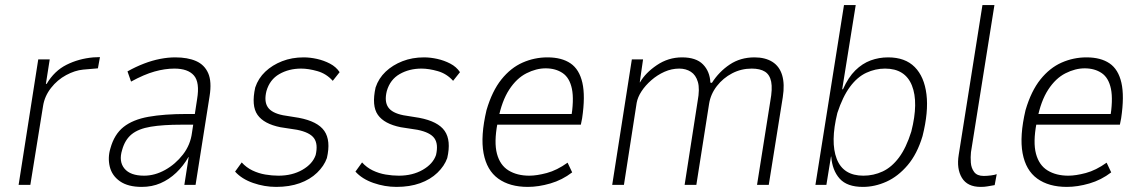

<svg xmlns="http://www.w3.org/2000/svg" viewBox="-20 -725 4480 753"><path d="M53 0 130 -492H175L160 -396H163Q193 -447 241 -471Q289 -495 346 -500L372 -501L364 -457L306 -452Q274 -449 239.5 -430.5Q205 -412 180 -380Q155 -348 149 -310L99 0Z M536 8Q482 8 450.5 -14Q419 -36 410.5 -71.5Q402 -107 413 -143Q428 -198 464.5 -227Q501 -256 562.5 -267Q624 -278 713 -278H755L748 -236H692Q619 -236 571 -228Q523 -220 496.5 -198.5Q470 -177 459 -137Q445 -92 468 -64Q491 -36 545 -36Q587 -36 627.5 -58.5Q668 -81 697.5 -119Q727 -157 733 -205L753 -336Q764 -402 740.5 -429Q717 -456 664 -456Q627 -456 586 -444.5Q545 -433 494 -405L480 -445Q512 -463 544.5 -475.5Q577 -488 608 -494Q639 -500 667 -500Q716 -500 749 -485.5Q782 -471 796.5 -438Q811 -405 802 -348L747 0H703L720 -109H719Q699 -74 671 -47.5Q643 -21 609.5 -6.5Q576 8 536 8Z M1063 8Q1017 8 972.5 -7.5Q928 -23 902 -52L928 -88Q946 -68 970 -56.5Q994 -45 1020.5 -40.5Q1047 -36 1072 -36Q1126 -36 1166 -59Q1206 -82 1218 -117Q1228 -160 1211.5 -183Q1195 -206 1145 -216L1080 -226Q1015 -239 990 -274.5Q965 -310 981 -382Q993 -418 1020.5 -444Q1048 -470 1086.5 -485Q1125 -500 1171 -500Q1196 -500 1223 -494Q1250 -488 1274 -475.5Q1298 -463 1312 -442L1285 -408Q1260 -436 1225 -446Q1190 -456 1161 -456Q1113 -456 1075.5 -434.5Q1038 -413 1025 -368Q1015 -328 1030 -305Q1045 -282 1090 -273L1152 -263Q1226 -249 1252 -211.5Q1278 -174 1262 -105Q1251 -74 1223.5 -47.5Q1196 -21 1155.5 -6.5Q1115 8 1063 8Z M1535 8Q1489 8 1444.5 -7.5Q1400 -23 1374 -52L1400 -88Q1418 -68 1442 -56.5Q1466 -45 1492.5 -40.5Q1519 -36 1544 -36Q1598 -36 1638 -59Q1678 -82 1690 -117Q1700 -160 1683.5 -183Q1667 -206 1617 -216L1552 -226Q1487 -239 1462 -274.5Q1437 -310 1453 -382Q1465 -418 1492.5 -444Q1520 -470 1558.5 -485Q1597 -500 1643 -500Q1668 -500 1695 -494Q1722 -488 1746 -475.5Q1770 -463 1784 -442L1757 -408Q1732 -436 1697 -446Q1662 -456 1633 -456Q1585 -456 1547.5 -434.5Q1510 -413 1497 -368Q1487 -328 1502 -305Q1517 -282 1562 -273L1624 -263Q1698 -249 1724 -211.5Q1750 -174 1734 -105Q1723 -74 1695.5 -47.5Q1668 -21 1627.5 -6.5Q1587 8 1535 8Z M2050 8Q1979 8 1934 -24.5Q1889 -57 1876.5 -124Q1864 -191 1888 -293Q1910 -368 1946.5 -413.5Q1983 -459 2029.5 -479.5Q2076 -500 2127 -500Q2183 -500 2217.5 -476.5Q2252 -453 2264 -400.5Q2276 -348 2263 -261L2258 -236H1914L1921 -278H2242L2219 -256Q2232 -333 2223 -376.5Q2214 -420 2186.5 -438.5Q2159 -457 2120 -457Q2083 -457 2044.5 -437.5Q2006 -418 1977 -373.5Q1948 -329 1934 -257L1931 -241Q1917 -167 1929 -122Q1941 -77 1974.5 -56.5Q2008 -36 2056 -36Q2085 -36 2124.5 -46.5Q2164 -57 2206 -87L2224 -49Q2185 -19 2138.5 -5.5Q2092 8 2050 8Z M2381 0 2458 -492H2502L2489 -402H2490Q2511 -439 2556 -469.5Q2601 -500 2655 -500Q2710 -500 2737 -472.5Q2764 -445 2766 -401L2772 -400Q2800 -444 2842 -472Q2884 -500 2939 -500Q2981 -500 3009 -482.5Q3037 -465 3047.5 -430Q3058 -395 3050 -344L2995 0H2949L3001 -328Q3010 -377 3004.5 -404.5Q2999 -432 2980 -444Q2961 -456 2928 -456Q2887 -456 2851.5 -437.5Q2816 -419 2791.5 -387.5Q2767 -356 2761 -318L2711 0H2665L2716 -328Q2725 -376 2717 -403.5Q2709 -431 2689.5 -443.5Q2670 -456 2644 -456Q2614 -456 2586 -443.5Q2558 -431 2534.5 -410.5Q2511 -390 2496 -367Q2481 -344 2477 -322L2427 0Z M3364 8Q3302 8 3273 -24.5Q3244 -57 3240 -111H3239L3221 0H3178L3290 -705H3336L3283 -375H3286Q3307 -422 3334.5 -449Q3362 -476 3394.5 -488Q3427 -500 3463 -500Q3530 -500 3567.5 -462Q3605 -424 3613.5 -355Q3622 -286 3598 -191Q3577 -121 3539.5 -77Q3502 -33 3456.5 -12.5Q3411 8 3364 8ZM3366 -36Q3406 -36 3441.5 -52.5Q3477 -69 3505.5 -107Q3534 -145 3554 -209Q3583 -323 3556.5 -389.5Q3530 -456 3451 -456Q3413 -456 3377.5 -439.5Q3342 -423 3313.5 -384.5Q3285 -346 3264 -282Q3236 -168 3261.5 -102Q3287 -36 3366 -36Z M3826 8Q3774 8 3752.5 -27.5Q3731 -63 3740 -118L3833 -705H3880L3788 -128Q3786 -109 3787.5 -87.5Q3789 -66 3800.5 -50.5Q3812 -35 3838 -35Q3851 -35 3866.5 -37Q3882 -39 3889 -42L3881 1Q3863 4 3852 6Q3841 8 3826 8Z M4164 8Q4093 8 4048 -24.5Q4003 -57 3990.5 -124Q3978 -191 4002 -293Q4024 -368 4060.5 -413.5Q4097 -459 4143.5 -479.5Q4190 -500 4241 -500Q4297 -500 4331.5 -476.5Q4366 -453 4378 -400.5Q4390 -348 4377 -261L4372 -236H4028L4035 -278H4356L4333 -256Q4346 -333 4337 -376.5Q4328 -420 4300.5 -438.5Q4273 -457 4234 -457Q4197 -457 4158.5 -437.5Q4120 -418 4091 -373.5Q4062 -329 4048 -257L4045 -241Q4031 -167 4043 -122Q4055 -77 4088.5 -56.5Q4122 -36 4170 -36Q4199 -36 4238.5 -46.5Q4278 -57 4320 -87L4338 -49Q4299 -19 4252.5 -5.5Q4206 8 4164 8Z"/></svg>

Font: Nunito Sans 7pt Condensed ExtraLight
Style: Italic
Weight: 250
Width: 3
Italic angle: -9°
Designer: Vernon Adams
Foundry: Vernon Adams
Version: Version 3.101;gftools[0.9.27]